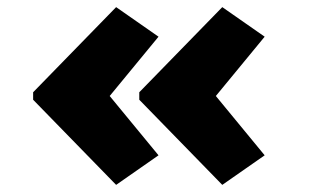

<svg xmlns="http://www.w3.org/2000/svg" viewBox="-20 -528 869 539"><path d="M604 -9 371 -248V-269L604 -508L723 -425L560 -227V-290L723 -92ZM306 -9 73 -248V-269L306 -508L425 -425L262 -227V-290L425 -92Z"/></svg>

Font: Lexend Mega Black
Style: Regular
Weight: 900
Version: Version 1.007